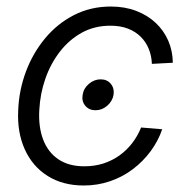

<svg xmlns="http://www.w3.org/2000/svg" viewBox="-20 -552 561 582"><path d="M269.5 -217.8Q250 -217.8 238.5 -231.4Q227.1 -245.1 230.5 -264.6Q233.4 -284.2 249.5 -297.9Q265.6 -311.5 285.2 -311.5Q304.7 -311.5 315.9 -297.9Q327.1 -284.2 324.2 -264.6Q320.8 -245.1 304.9 -231.4Q289.1 -217.8 269.5 -217.8ZM233.9 10.3Q170.4 10.3 124.5 -18.6Q78.6 -47.4 55.2 -99.1Q31.7 -150.9 35.2 -218.3Q37.6 -278.8 58.6 -335Q79.6 -391.1 116.7 -435.8Q153.8 -480.5 204.3 -506.3Q254.9 -532.2 315.9 -532.2Q358.4 -532.2 392.8 -519Q427.2 -505.9 451.9 -482.7Q476.6 -459.5 490 -428.7Q503.4 -397.9 503.9 -361.8L440.4 -358.4Q439.5 -382.8 430.9 -403.8Q422.4 -424.8 406.7 -440.4Q391.1 -456.1 368.2 -465.1Q345.2 -474.1 314.5 -474.1Q266.6 -474.1 228 -452.9Q189.5 -431.6 161.4 -395.3Q133.3 -358.9 117.4 -313.2Q101.6 -267.6 99.1 -218.3Q96.2 -167.5 110.8 -128.9Q125.5 -90.3 157 -69.1Q188.5 -47.9 235.4 -47.9Q267.1 -47.9 293.9 -56.6Q320.8 -65.4 342.8 -81.3Q364.7 -97.2 381.1 -118.7Q397.5 -140.1 407.7 -165.5L471.7 -160.2Q459.5 -124.5 436.5 -93.5Q413.6 -62.5 382.6 -39.1Q351.6 -15.6 313.7 -2.7Q275.9 10.3 233.9 10.3Z"/></svg>

Font: Inter 28pt Light
Style: Italic
Weight: 300
Italic angle: -9.3988°
Designer: Rasmus Andersson
Foundry: rsms
Version: Version 4.001;git-66647c0bb